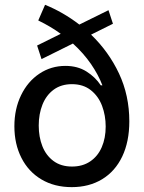

<svg xmlns="http://www.w3.org/2000/svg" viewBox="-20 -770 599 801"><path d="M359.9 -625.5Q433.6 -554.7 476.6 -463.1Q519.5 -371.6 519.5 -263.7Q519.5 -179.2 490 -117.2Q460.4 -55.2 406 -22.2Q351.6 10.7 279.3 10.7Q207 10.7 152.8 -21.5Q98.6 -53.7 69.3 -111.6Q40 -169.4 40 -243.2Q40 -315.4 67.9 -372.8Q95.7 -430.2 144.3 -462.6Q192.9 -495.1 252.9 -495.1Q303.7 -495.1 340.8 -471.7Q377.9 -448.2 400.4 -414.1H407.2Q390.1 -458.5 359.4 -503.2Q328.6 -547.9 284.2 -588.4L153.3 -523.4L134.8 -580.1L233.4 -628.9Q191.9 -659.2 139.6 -684.6L168 -750Q243.7 -719.2 311 -667.5L432.6 -727.5L451.2 -670.9ZM420.9 -242.2Q420.9 -288.1 405.8 -328.4Q390.6 -368.7 358.9 -393.8Q327.1 -418.9 280.3 -418.9Q235.4 -418.9 204.1 -396Q172.9 -373 157.2 -333.7Q141.6 -294.4 141.6 -246.1Q141.6 -198.7 156.7 -160.2Q171.9 -121.6 203.1 -98.4Q234.4 -75.2 280.3 -75.2Q324.7 -75.2 356.4 -96.7Q388.2 -118.2 404.5 -156Q420.9 -193.8 420.9 -242.2Z"/></svg>

Font: Pretendard Std Medium
Style: Regular
Weight: 500
Designer: Base glyphs from Inter by Rasmus Andersson; Hangeul glyphs from Noto Sans CJK(Source Han Sans) by Jang Soo-young and Kan
Foundry: Kil Hyung-jin
Version: Version 1.309